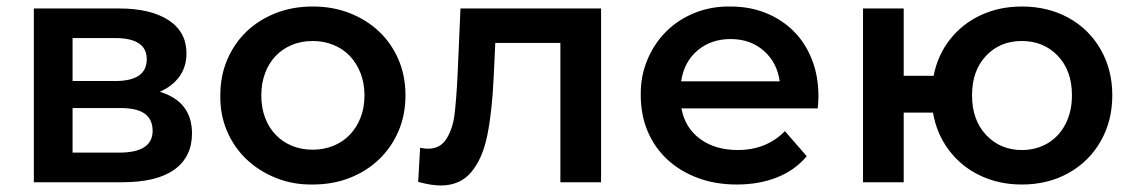

<svg xmlns="http://www.w3.org/2000/svg" viewBox="-20 -560 3477 590"><path d="M570 -150Q570 -78 516 -39Q462 0 356 0H84V-534H345Q443 -534 498 -498Q553 -462 553 -396Q553 -355 531.5 -325Q510 -295 471 -278Q570 -248 570 -150ZM203 -311H334Q431 -311 431 -378Q431 -443 334 -443H203ZM449 -158Q449 -193 425 -210.5Q401 -228 350 -228H203V-91H346Q449 -91 449 -158Z M657 -267Q657 -327 678.5 -377Q700 -427 737.5 -463Q775 -499 827 -519.5Q879 -540 941 -540Q1003 -540 1055 -519.5Q1107 -499 1145 -463Q1183 -427 1204.5 -377Q1226 -327 1226 -267Q1226 -207 1204.5 -157Q1183 -107 1145 -70.5Q1107 -34 1055 -13.5Q1003 7 941 7Q881 8 828.5 -13Q776 -34 737.5 -70.5Q699 -107 677.5 -157.5Q656 -208 657 -267ZM1100 -267Q1100 -304 1088 -335Q1076 -366 1055 -388Q1034 -410 1004.5 -422Q975 -434 941 -434Q906 -434 877 -422Q848 -410 827 -388Q806 -366 794.5 -335Q783 -304 783 -267Q783 -229 794.5 -198.5Q806 -168 827 -146Q848 -124 877 -112Q906 -100 941 -100Q975 -100 1004.5 -112Q1034 -124 1055 -146Q1076 -168 1088 -198.5Q1100 -229 1100 -267Z M1827 -534V0H1702V-428H1502L1497 -322Q1492 -216 1477.5 -144.5Q1463 -73 1428.5 -31.5Q1394 10 1334 10Q1306 10 1265 -1L1271 -106Q1285 -103 1295 -103Q1333 -103 1352 -133.5Q1371 -164 1376.5 -206.5Q1382 -249 1386 -328L1395 -534Z M2493 -227H2074Q2085 -167 2131.5 -133Q2178 -99 2247 -99Q2335 -99 2392 -157L2459 -80Q2423 -37 2368 -15Q2313 7 2244 7Q2178 7 2123.5 -13.5Q2069 -34 2030 -70.5Q1991 -107 1970 -157Q1949 -207 1949 -267Q1948 -325 1969 -375.5Q1990 -426 2027 -463Q2064 -500 2115 -520.5Q2166 -541 2225 -540Q2284 -540 2333.5 -520Q2383 -500 2419 -464Q2455 -428 2475 -377Q2495 -326 2495 -264Q2495 -257 2494.5 -248Q2494 -239 2493 -227ZM2073 -310H2376Q2368 -368 2327 -404Q2286 -440 2225 -440Q2165 -440 2123.5 -405Q2082 -370 2073 -310Z M3398 -267Q3398 -188 3362 -125.5Q3326 -63 3263 -28Q3200 7 3120 7Q3050 7 2992 -20.5Q2934 -48 2896 -98.5Q2858 -149 2847 -214H2757V0H2632V-534H2757V-327H2849Q2861 -390 2899 -438.5Q2937 -487 2994 -513.5Q3051 -540 3120 -540Q3200 -540 3263 -505.5Q3326 -471 3362 -408.5Q3398 -346 3398 -267ZM3274 -267Q3274 -343 3230.5 -388.5Q3187 -434 3120 -434Q3053 -434 3010 -388.5Q2967 -343 2967 -267Q2967 -191 3010.5 -145Q3054 -99 3120 -99Q3164 -99 3199 -119.5Q3234 -140 3254 -178.5Q3274 -217 3274 -267Z"/></svg>

Font: CMG Sans SemiBold
Style: Regular
Weight: 600
Designer: Julieta Ulanovsky
Foundry: Julieta Ulanovsky
Version: Version 7.200